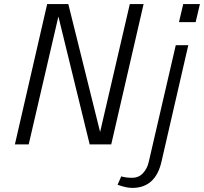

<svg xmlns="http://www.w3.org/2000/svg" viewBox="-20 -710 1003 944"><path d="M53.2 0 211.9 -689.9H315.9L472.2 -61L618.2 -689.9H686L526.9 0H420.9L267.1 -628.9L121.1 0ZM859.9 -601.1 880.9 -689.9H962.9L941.9 -601.1ZM629.9 213.9Q600.1 213.9 558.1 198.2L576.2 157.2Q598.6 164.1 628.9 164.1Q662.6 164.1 683.3 141.1Q704.1 118.2 710.9 87.9L844.2 -487.8H905.8L773.9 85Q744.6 213.9 629.9 213.9Z"/></svg>

Font: HK Grotesk Light Italic
Style: Regular
Weight: 300
Italic angle: -13°
Designer: Alfredo Marco Pradil and Stefan Peev
Foundry: Hanken Design Co.
Version: Version 1.000;PS 001.000;hotconv 1.0.88;makeotf.lib2.5.64775